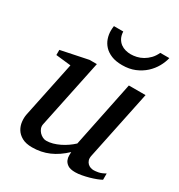

<svg xmlns="http://www.w3.org/2000/svg" viewBox="-169 -807 865 930"><g transform="rotate(30 263.5 -341.5)"><path d="M523.9 -23.9Q514.6 -18.6 498.3 -12.2Q481.9 -5.9 462.9 -0.5Q443.8 4.9 424.1 8.5Q404.3 12.2 388.2 12.2Q359.9 12.2 346.2 2.7Q332.5 -6.8 327.4 -19.3Q322.3 -31.7 322.8 -44.4Q323.2 -57.1 323.2 -63Q283.7 -25.4 240.5 -6.6Q197.3 12.2 147 12.2Q112.3 12.2 90.3 0Q68.4 -12.2 57.1 -30.8Q45.9 -49.3 43.5 -71.3Q41 -93.3 44.9 -112.8L109.9 -424.8L25.9 -434.1V-462.9L176.8 -494.1H217.8L138.2 -112.8Q135.3 -100.1 139.4 -88.6Q143.6 -77.1 151.6 -68.6Q159.7 -60.1 169.9 -54.9Q180.2 -49.8 189.9 -49.8Q208 -49.8 226.3 -54.9Q244.6 -60.1 262.7 -68.8Q280.8 -77.6 297.4 -89.1Q314 -100.6 328.1 -113.8L403.8 -481.9H497.1L417 -97.2Q413.6 -81.5 417 -71Q420.4 -60.5 427.5 -53.7Q434.6 -46.9 443.6 -43.9Q452.6 -41 460.9 -41Q470.7 -41 486.8 -43.9Q502.9 -46.9 523.9 -59.1ZM507.3 -694.8Q501.5 -669.4 487.1 -643.8Q472.7 -618.2 450 -597.4Q427.2 -576.7 396.2 -563.7Q365.2 -550.8 325.7 -550.8Q290 -550.8 265.1 -561Q240.2 -571.3 224.9 -587.9Q209.5 -604.5 202.4 -625.5Q195.3 -646.5 195.3 -668Q195.3 -673.8 195.8 -680.7Q196.3 -687.5 197.3 -694.8H249.5Q250.5 -672.9 258.5 -658Q266.6 -643.1 278.8 -634Q291 -625 305.9 -621.1Q320.8 -617.2 335.4 -617.2Q350.6 -617.2 367.9 -621.1Q385.3 -625 401.6 -634.3Q418 -643.6 432.4 -658.4Q446.8 -673.3 456.5 -694.8Z"/></g></svg>

Font: Charis SIL Viet
Style: Italic
Weight: 400
Italic angle: -11°
Foundry: SIL International
Version: Version 5.000